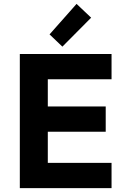

<svg xmlns="http://www.w3.org/2000/svg" viewBox="-20 -968 644 988"><path d="M82 0V-690H554V-560H226V-420H524V-290H226V-130H554V0ZM235 -791 374 -948 449 -877 301 -728Z"/></svg>

Font: Oxanium
Style: Bold
Weight: 700
Designer: Severin Meyer
Version: Version 2.000